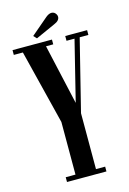

<svg xmlns="http://www.w3.org/2000/svg" viewBox="-125 -889 640 950"><g transform="rotate(-15 195.0 -414.0)"><path d="M96 0V-24.5H146V-294L51 -675.5H4.5V-700H206.5V-675.5H169.5L239 -367L315.5 -675.5H274.5V-700H386.5V-675.5H342L251 -310.5V-24.5H298V0ZM136.5 -725 121.5 -741 209.5 -816Q225 -828.5 238 -828.5Q253 -828.5 261.5 -814Q265 -808 265 -801.5Q265 -781.5 236.5 -770Z"/></g></svg>

Font: Imbue 50pt SemiBold
Style: Regular
Weight: 600
Designer: Tyler Finck
Foundry: Etcetera Type Company
Version: Version 1.102; ttfautohint (v1.8.3)